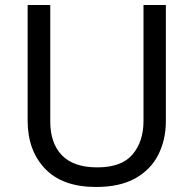

<svg xmlns="http://www.w3.org/2000/svg" viewBox="-20 -734 771 764"><path d="M640 -252Q640 -178 610 -118.5Q580 -59 518.5 -24.5Q457 10 362 10Q229 10 159.5 -62.5Q90 -135 90 -254V-714H180V-251Q180 -164 226.5 -116Q273 -68 367 -68Q464 -68 507.5 -119.5Q551 -171 551 -252V-714H640Z"/></svg>

Font: Noto Sans Old Sogdian
Style: Regular
Weight: 400
Designer: Monotype Design Team
Foundry: Monotype Imaging Inc.
Version: Version 2.002; ttfautohint (v1.8.4.7-5d5b)